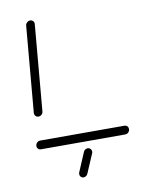

<svg xmlns="http://www.w3.org/2000/svg" viewBox="-77 -575 593 773"><g transform="rotate(-10 219.5 -189.0)"><path d="M415.9 -19.3Q415.9 -11.5 410.4 -5.7Q404.8 0 397 0H52.6Q45.9 0 41.3 -4.4Q36.7 -8.9 36.7 -15.9Q36.7 -23.7 42.2 -29.4Q47.8 -35.2 55.6 -35.2H400Q406.7 -35.2 411.3 -30.6Q415.9 -25.9 415.9 -19.3ZM65.9 -131.5Q58.5 -131.5 53.9 -136.7Q49.3 -141.9 49.6 -148.9L80.4 -501.1Q81.1 -508.1 86.9 -513.3Q92.6 -518.5 99.6 -518.5Q106.7 -518.5 111.5 -513.3Q116.3 -508.1 115.6 -501.1L84.8 -148.9Q84.4 -141.9 78.9 -136.7Q73.3 -131.5 65.9 -131.5ZM186.7 125.2Q186.7 122.2 187.8 118.9L221.1 40.4Q223 35.2 227.8 31.9Q232.6 28.5 238.1 28.5Q244.8 28.5 249.4 33.3Q254.1 38.1 254.1 44.8Q254.1 48.1 253 50.7L219.6 128.9Q217.8 134.1 212.8 137.6Q207.8 141.1 202.2 141.1Q195.6 141.1 191.1 136.5Q186.7 131.9 186.7 125.2Z"/></g></svg>

Font: 26F Galaxy Sans Light
Style: Italic
Weight: 300
Italic angle: -5°
Designer: C₂₉H₂₅N₃O₅
Version: Version 1.200